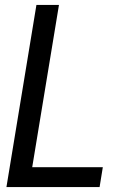

<svg xmlns="http://www.w3.org/2000/svg" viewBox="-20 -755 540 775"><path d="M6 0 127 -735H218L110 -80H395L382 0Z"/></svg>

Font: Iosevka Term Curly Md Obl
Style: Regular
Weight: 500
Italic angle: -9°
Designer: Belleve Invis
Foundry: Belleve Invis
Version: Version 32.3.0